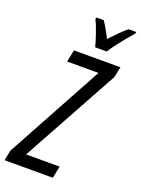

<svg xmlns="http://www.w3.org/2000/svg" viewBox="-211 -1006 793 1080"><g transform="rotate(20 185.0 -465.5)"><path d="M291 -771Q308 -799 346.5 -847.5Q385 -896 408 -921L410 -931H364Q343 -914 319.5 -890.5Q296 -867 269 -838Q238 -898 215 -931H171L169 -921Q182 -896 199 -846.5Q216 -797 222 -771ZM249 0 264 -72H63L381 -651L394 -714H116L101 -642H289L-27 -62L-40 0Z"/></g></svg>

Font: Noto Sans Display Condensed
Style: Italic
Weight: 400
Width: 3
Designer: Monotype Design team
Foundry: Monotype Imaging Inc.
Version: 1.000